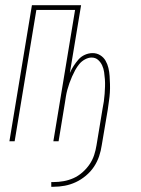

<svg xmlns="http://www.w3.org/2000/svg" viewBox="-20 -540 540 734"><path d="M176 174V156H185Q204 156 223.5 152.5Q243 149 261 141Q279 133 295 119Q311 105 322.5 88Q334 71 340 52.5Q346 34 349 15L372 -124Q375 -138 377 -152.5Q379 -167 380 -181Q381 -195 381.5 -209Q382 -223 381 -237Q380 -251 378 -264.5Q376 -278 370.5 -290Q365 -302 355 -311Q345 -320 330 -320Q318 -320 305 -313Q292 -306 283 -295Q274 -284 267.5 -272Q261 -260 255.5 -247.5Q250 -235 245.5 -222.5Q241 -210 237.5 -197Q234 -184 232 -171.5Q230 -159 228 -146L204 0H184L267 -502H119L36 0H16L102 -520H290L247 -261Q253 -275 261.5 -288Q270 -301 280 -312.5Q290 -324 304.5 -330.5Q319 -337 334 -337Q350 -337 363 -329Q376 -321 383.5 -308Q391 -295 394.5 -280Q398 -265 399 -249.5Q400 -234 400.5 -218Q401 -202 400 -186Q399 -170 396.5 -153.5Q394 -137 392 -121L369 15Q366 36 359 57Q352 78 339.5 97Q327 116 308.5 131.5Q290 147 269.5 156.5Q249 166 227.5 170Q206 174 185 174Z"/></svg>

Font: Iosevka Term Curly Th Obl
Style: Regular
Weight: 100
Italic angle: -9°
Designer: Belleve Invis
Foundry: Belleve Invis
Version: Version 32.3.0